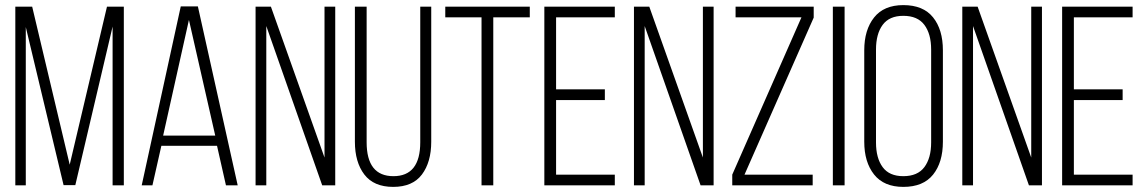

<svg xmlns="http://www.w3.org/2000/svg" viewBox="-20 -726 4491 752"><path d="M275 -1H229L81 -620V0H40V-700H106L253 -81L399 -700H465V0H421V-622Z M612 -155 577 0H535L688 -701H755L911 0H865L830 -155ZM619 -195H823L720 -648Z M1023 0H981V-700H1041L1251 -109V-700H1293V0H1242L1023 -624Z M1416 -169Q1416 -36 1521 -36Q1626 -36 1626 -169V-700H1669V-171Q1669 -91 1632.5 -42.5Q1596 6 1520 6Q1444 6 1407 -42.5Q1370 -91 1370 -171V-700H1416Z M1866 0V-658H1724V-700H2055V-658H1912V0Z M2349 -376V-334H2158V-42H2388V0H2112V-700H2388V-658H2158V-376Z M2505 0H2463V-700H2523L2733 -109V-700H2775V0H2724L2505 -624Z M3163 0H2848V-42L3119 -658H2861V-700H3167V-657L2896 -42H3163Z M3288 -700V0H3242V-700Z M3365 -529Q3365 -609 3403.5 -657.5Q3442 -706 3518 -706Q3596 -706 3634.5 -658Q3673 -610 3673 -529V-171Q3673 -90 3634.5 -42Q3596 6 3518 6Q3442 6 3403.5 -42.5Q3365 -91 3365 -171ZM3411 -168Q3411 -107 3437 -71.5Q3463 -36 3518 -36Q3574 -36 3600.5 -71.5Q3627 -107 3627 -168V-532Q3627 -593 3600.5 -628.5Q3574 -664 3518 -664Q3463 -664 3437 -628.5Q3411 -593 3411 -532Z M3791 0H3749V-700H3809L4019 -109V-700H4061V0H4010L3791 -624Z M4377 -376V-334H4186V-42H4416V0H4140V-700H4416V-658H4186V-376Z"/></svg>

Font: Bebas Neue Book
Style: Regular
Weight: 300
Designer: Ryoichi Tsunekawa
Foundry: Ryoichi Tsunekawa
Version: Version 1.003;PS 001.003;hotconv 1.0.88;makeotf.lib2.5.64775